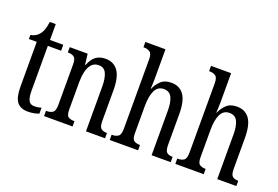

<svg xmlns="http://www.w3.org/2000/svg" viewBox="-102 -1074 2029 1399"><g transform="rotate(20 912.0 -375.0)"><path d="M187 10Q131 10 103.5 -24.5Q76 -59 76 -145V-490H15V-521Q59 -529 82 -560Q94 -575 102 -596Q110 -617 116 -659H162V-536H265V-490H162V-144Q162 -90 175 -66.5Q188 -43 217 -43Q234 -43 247 -45Q260 -47 273 -51V-5Q260 0 238 5Q216 10 187 10Z M311 0V-41H318Q345 -41 363 -53.5Q381 -66 381 -113V-427Q381 -471 363.5 -483Q346 -495 320 -495H315V-536H454L464 -454H468Q488 -505 518 -525.5Q548 -546 591 -546Q654 -546 688 -499Q722 -452 722 -349V-113Q722 -66 738 -53.5Q754 -41 780 -41H784V0H636V-347Q636 -411 619 -448Q602 -485 560 -485Q525 -485 504.5 -461.5Q484 -438 475.5 -400.5Q467 -363 467 -321V-108Q467 -63 484 -52Q501 -41 527 -41H532V0Z M820 0V-41H827Q853 -41 871 -53.5Q889 -66 889 -113V-651Q889 -695 869.5 -707Q850 -719 827 -719H820V-760H976V-531Q976 -507 974.5 -483.5Q973 -460 973 -454H976Q990 -489 1019.5 -517.5Q1049 -546 1101 -546Q1165 -546 1198.5 -499Q1232 -452 1232 -349V-113Q1232 -66 1248 -53.5Q1264 -41 1291 -41H1293V0H1145V-347Q1145 -412 1127 -448Q1109 -484 1065 -484Q1018 -484 997 -440Q976 -396 976 -321V-108Q976 -63 994 -52Q1012 -41 1038 -41H1040V0Z M1329 0V-41H1336Q1362 -41 1380 -53.5Q1398 -66 1398 -113V-651Q1398 -695 1378.5 -707Q1359 -719 1336 -719H1329V-760H1485V-531Q1485 -507 1483.5 -483.5Q1482 -460 1482 -454H1485Q1499 -489 1528.5 -517.5Q1558 -546 1610 -546Q1674 -546 1707.5 -499Q1741 -452 1741 -349V-113Q1741 -66 1757 -53.5Q1773 -41 1800 -41H1802V0H1654V-347Q1654 -412 1636 -448Q1618 -484 1574 -484Q1527 -484 1506 -440Q1485 -396 1485 -321V-108Q1485 -63 1503 -52Q1521 -41 1547 -41H1549V0Z"/></g></svg>

Font: Noto Serif Khmer ExtraCondensed
Style: Regular
Weight: 400
Width: 2
Designer: Danh Hong and the Monotype Design Team
Foundry: Monotype Imaging Inc.
Version: Version 2.004; ttfautohint (v1.8.4.7-5d5b)